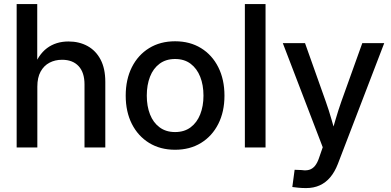

<svg xmlns="http://www.w3.org/2000/svg" viewBox="-20 -748 1986 974"><path d="M169.4 -308.6V0H64.5V-727.5H168.9V-398.4H148.4Q172.9 -469.7 218.3 -503.7Q263.7 -537.6 327.6 -537.6Q381.8 -537.6 424.1 -514.4Q466.3 -491.2 490.2 -445.8Q514.2 -400.4 514.2 -332.5V0H408.7V-319.8Q408.7 -380.4 378.7 -412.6Q348.6 -444.8 294.9 -444.8Q259.3 -444.8 231 -429.9Q202.6 -415 186 -384.8Q169.4 -354.5 169.4 -308.6Z M868.2 11.7Q793 11.7 736.6 -22.9Q680.2 -57.6 648.9 -119.4Q617.7 -181.2 617.7 -262.7Q617.7 -344.7 648.9 -407Q680.2 -469.2 736.6 -503.9Q793 -538.6 868.2 -538.6Q943.4 -538.6 999.8 -503.9Q1056.2 -469.2 1087.4 -407Q1118.7 -344.7 1118.7 -262.7Q1118.7 -181.2 1087.4 -119.4Q1056.2 -57.6 999.8 -22.9Q943.4 11.7 868.2 11.7ZM868.2 -78.1Q915 -78.1 947 -102.1Q979 -126 995.6 -167.7Q1012.2 -209.5 1012.2 -262.7Q1012.2 -316.9 995.6 -358.6Q979 -400.4 947 -424.6Q915 -448.7 868.2 -448.7Q821.8 -448.7 789.6 -424.8Q757.3 -400.9 741 -358.9Q724.6 -316.9 724.6 -262.7Q724.6 -209.5 741 -167.7Q757.3 -126 789.6 -102.1Q821.8 -78.1 868.2 -78.1Z M1327.1 -727.5V0H1222.2V-727.5Z M1462.9 200.7 1474.6 113.3 1510.7 114.7Q1532.2 118.2 1548.8 113.3Q1565.4 108.4 1577.9 93.3Q1590.3 78.1 1599.1 51.3L1617.2 -1L1414.6 -529.3H1527.3L1632.3 -233.9Q1648.4 -189 1661.1 -144Q1673.8 -99.1 1687 -54.2H1656.7Q1669.9 -99.1 1683.1 -144.3Q1696.3 -189.5 1711.9 -233.9L1817.9 -529.3H1929.2L1693.8 84Q1678.2 124 1655.5 151.1Q1632.8 178.2 1602.3 192.1Q1571.8 206.1 1532.7 206.1Q1512.2 206.1 1494.1 204.3Q1476.1 202.6 1462.9 200.7Z"/></svg>

Font: Inter 24pt Medium
Style: Regular
Weight: 500
Designer: Rasmus Andersson
Foundry: rsms
Version: Version 4.001;git-66647c0bb